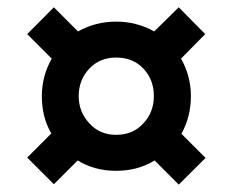

<svg xmlns="http://www.w3.org/2000/svg" viewBox="-20 -578 635 524"><path d="M401.9 -140.1Q356 -111.8 296.9 -111.8Q237.8 -111.8 191.9 -140.1L127 -75.2L54.2 -147.9L120.1 -213.9Q94.2 -257.3 94.2 -315.9Q94.2 -370.1 121.1 -418L54.2 -484.9L127 -558.1L192.9 -492.2Q240.7 -519 296.9 -519Q353 -519 400.9 -492.2L467.8 -558.1L540 -484.9L474.1 -418Q501 -370.1 501 -315.9Q501 -259.3 475.1 -212.9L541 -147L467.8 -74.2ZM371.1 -241.2Q399.9 -271.5 399.9 -315.9Q399.9 -360.8 371.1 -391.1Q342.8 -420.9 296.9 -420.9Q252.4 -420.9 224.1 -391.1Q194.8 -360.4 194.8 -315.9Q194.8 -272 224.1 -241.2Q252.4 -210 296.9 -210Q342.8 -210 371.1 -241.2Z"/></svg>

Font: D-DIN-PRO
Style: Bold
Weight: 700
Designer: Charles Nix
Foundry: Datto Inc.
Version: Version 1.000;hotconv 1.0.109;makeotfexe 2.5.65596